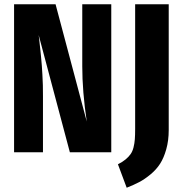

<svg xmlns="http://www.w3.org/2000/svg" viewBox="-20 -713 854 899"><path d="M501 -692.9V0H307.1L161.1 -548.8Q161.6 -544.4 164.6 -518.8Q167.5 -493.2 168.5 -483.2Q169.4 -473.1 172.1 -448.2Q174.8 -423.3 175.8 -406Q176.8 -388.7 178.5 -363.8Q180.2 -338.9 180.7 -313.7Q181.2 -288.6 181.2 -262.2V0H45.9V-692.9H240.2L386.2 -144Q365.2 -285.2 365.2 -402.8V-692.9ZM770 -692.9V-104Q770 -54.7 758.5 -14.2Q747.1 26.4 729.7 53.5Q712.4 80.6 685.1 103.3Q657.7 126 632.3 139.4Q606.9 152.8 573.2 166L532.2 56.2Q553.7 45.4 568.1 33.4Q582.5 21.5 591.6 8.5Q600.6 -4.4 605.2 -22.9Q609.9 -41.5 611.3 -60.8Q612.8 -80.1 612.8 -109.9V-692.9Z"/></svg>

Font: Fira Sans Compressed
Style: Bold
Weight: 700
Width: 1
Designer: Carrois Corporate & Edenspiekermann AG
Foundry: Carrois Corporate GbR & Edenspiekermann AG
Version: Version 4.203;PS 004.203;hotconv 1.0.88;makeotf.lib2.5.64775